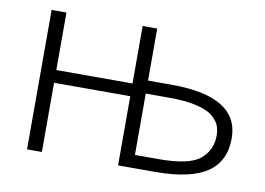

<svg xmlns="http://www.w3.org/2000/svg" viewBox="-62 -616 980 710"><g transform="rotate(10 428.0 -260.5)"><path d="M474.6 -327.1H563.5Q816.4 -327.1 816.4 -169.9Q816.4 -84 753.9 -41.5Q691.4 1 557.6 1H419.9V-258.8H133.8V1H78.1V-522.5H133.8V-306.6H419.9V-522.5H474.6ZM474.6 -278.3V-47.9H563.5Q678.7 -47.9 719.2 -82Q759.8 -116.2 759.8 -169.9Q759.8 -192.4 752.9 -209Q746.1 -225.6 726.6 -242.2Q707 -258.8 665.5 -268.6Q624 -278.3 563.5 -278.3Z"/></g></svg>

Font: Gen Shin Gothic Light
Style: Regular
Weight: 200
Designer: [Source Han Sans]
Ryoko NISHIZUKA  (kana & ideographs); Paul D. Hunt (Latin, Greek & Cyrillic); Wenlong ZHANG  (bopomofo
Version: Version 1.002.20150607